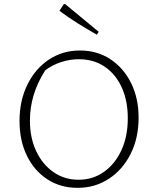

<svg xmlns="http://www.w3.org/2000/svg" viewBox="-20 -896 759 924"><path d="M353 8Q271 8 208 -33Q145 -74 109.5 -146.5Q74 -219 74 -314Q74 -411 111.5 -488Q149 -565 215 -609Q281 -653 365 -653Q447 -653 510.5 -611.5Q574 -570 610.5 -497Q647 -424 647 -330Q647 -232 609 -156Q571 -80 504.5 -36Q438 8 353 8ZM358 -31Q427 -31 480.5 -69Q534 -107 564.5 -173.5Q595 -240 595 -327Q595 -411 566 -475Q537 -539 484 -575Q431 -611 359 -611Q317 -611 275 -597.5Q233 -584 198 -558Q124 -443 124 -316Q124 -233 154 -169Q184 -105 237 -68Q290 -31 358 -31ZM446 -729Q400 -755 354.5 -783.5Q309 -812 266 -844L287 -876H294L455 -743Z"/></svg>

Font: Piazzolla ExtraLight
Style: Regular
Weight: 200
Designer: Juan Pablo del Peral
Foundry: Huerta Tipografica
Version: Version 1.330